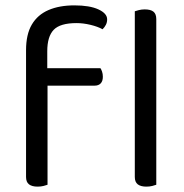

<svg xmlns="http://www.w3.org/2000/svg" viewBox="-20 -690 685 715"><path d="M142 -371V-436H354Q357 -432 360 -423.5Q363 -415 363 -404Q363 -388 355 -379.5Q347 -371 332 -371ZM156 -499V-382H77V-503Q77 -562 98.5 -598.5Q120 -635 160.5 -652.5Q201 -670 257 -670Q314 -670 346.5 -655Q379 -640 379 -618Q379 -607 374.5 -598Q370 -589 362 -581Q344 -591 317 -597.5Q290 -604 265 -604Q204 -604 180 -579Q156 -554 156 -499ZM77 -426H157V-2Q152 0 142 2.5Q132 5 120 5Q99 5 88 -3.5Q77 -12 77 -31ZM482 -264 562 -252V-2Q557 0 547 2.5Q537 5 525 5Q504 5 493 -3.5Q482 -12 482 -31ZM562 -214 482 -225V-648Q487 -650 497.5 -652.5Q508 -655 519 -655Q541 -655 551.5 -646.5Q562 -638 562 -619Z"/></svg>

Font: Baloo Tamma 2
Style: Regular
Weight: 400
Designer: Divya Kowshik, Shuchita Grover and Ek Type
Foundry: Ek Type
Version: Version 1.700